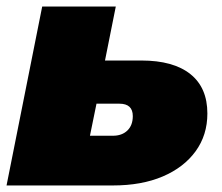

<svg xmlns="http://www.w3.org/2000/svg" viewBox="-21 -567 680 587"><path d="M411 -382Q509 -382 561 -340.5Q613 -299 613 -220Q613 -154 577 -104.5Q541 -55 476.5 -27.5Q412 0 324 0H-1L108 -547H333L300 -382ZM324 -152Q352 -152 368.5 -168Q385 -184 385 -212Q385 -250 344 -250H274L254 -152Z"/></svg>

Font: Montserrat Black
Style: Italic
Weight: 900
Italic angle: -11.3°
Designer: Julieta Ulanovsky
Foundry: Julieta Ulanovsky
Version: Version 9.000; ttfautohint (v1.8.4.7-5d5b)